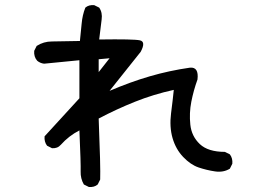

<svg xmlns="http://www.w3.org/2000/svg" viewBox="-20 -702 1040 759"><path d="M331.1 37.1 311.5 27.3Q297.9 3.9 298.8 -24.4Q299.8 -52.7 293.9 -186.5Q252 -165 220.7 -129.9Q207 -114.3 185.5 -116.2L166 -126Q154.3 -141.6 156.2 -163.1L293.9 -313.5V-463.9L154.3 -450.2Q138.7 -452.1 127 -461.9Q113.3 -477.5 115.2 -501L125 -520.5Q152.3 -538.1 185.5 -538.1L295.9 -540Q299.8 -573.2 302.7 -607.9Q305.7 -642.6 317.4 -671.9Q331.1 -683.6 352.5 -681.6L372.1 -671.9Q385.7 -652.3 381.8 -625L372.1 -545.9Q508.8 -547.9 533.2 -542.5Q557.6 -537.1 536.1 -497.1Q436.5 -372.1 413.1 -342.8Q495.1 -377.9 572.3 -400.4Q649.4 -422.9 731.4 -434.6Q766.6 -437.5 760.7 -387.7Q745.1 -344.7 736.3 -299.8Q727.5 -254.9 732.4 -209Q737.3 -163.1 770 -132.3Q802.7 -101.6 869.1 -101.6L888.7 -91.8Q900.4 -76.2 898.4 -54.7L888.7 -35.2Q863.3 -19.5 830.1 -24.4Q796.9 -29.3 765.1 -40Q733.4 -50.8 704.1 -81.5Q674.8 -112.3 662.1 -156.2Q649.4 -200.2 656.2 -253.9Q663.1 -307.6 667 -346.7Q586.9 -329.1 513.7 -299.8Q440.4 -270.5 370.1 -233.4Q377.9 -39.1 376 7.8L366.2 27.3Q352.5 39.1 331.1 37.1ZM413.1 -471.7 370.1 -467.8V-417Z"/></svg>

Font: NaikaiFont
Style: Regular
Weight: 400
Version: Version 1.67